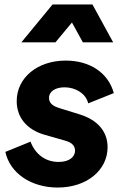

<svg xmlns="http://www.w3.org/2000/svg" viewBox="-20 -830 552 862"><path d="M239 12C371 12 463 -67 463 -169C463 -240 418 -292 336 -317L252 -343C228 -350 200 -361 200 -390C200 -420 229 -438 270 -438C319 -438 366 -410 376 -366L491 -412C466 -503 384 -558 275 -558C148 -558 55 -481 55 -376C55 -303 100 -248 180 -225L271 -199C290 -194 317 -183 317 -154C317 -126 292 -103 243 -103C184 -103 139 -137 117 -194L4 -148C25 -52 120 12 239 12ZM76 -640H229L303 -729L352 -640H488L395 -810H216Z"/></svg>

Font: Mluvka ExtraBold
Style: Italic
Weight: 800
Italic angle: -8°
Designer: Modified by Jiří Krblich, Original typeface by Gumpita Rahayu
Foundry: Gumpita Rahayu & Jiří Krblich
Version: Version 2.000;Glyphs 3.1.1 (3134)